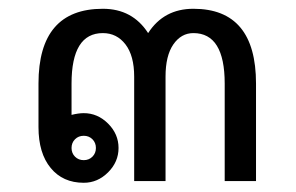

<svg xmlns="http://www.w3.org/2000/svg" viewBox="-20 -422 665 431"><path d="M554.7 -15.6H484.4V-234.4Q484.4 -347.7 414.1 -347.7Q386.7 -347.7 369.1 -322.3Q351.6 -296.9 351.6 -250V-15.6H281.2V-250Q281.2 -296.9 261.7 -322.3Q242.2 -347.7 210.9 -347.7Q140.6 -347.7 140.6 -234.4V-164.1Q156.2 -168 168 -168Q199.2 -168 222.7 -144.5Q246.1 -121.1 246.1 -89.8Q246.1 -58.6 222.7 -35.2Q199.2 -11.7 168 -11.7Q121.1 -11.7 93.8 -44.9Q66.4 -78.1 66.4 -136.7V-234.4Q66.4 -402.3 210.9 -402.3Q277.3 -402.3 312.5 -347.7Q347.7 -402.3 414.1 -402.3Q554.7 -402.3 554.7 -234.4ZM195.3 -89.8Q195.3 -101.6 187.5 -109.4Q179.7 -117.2 168 -117.2Q156.2 -117.2 148.4 -109.4Q140.6 -101.6 140.6 -89.8Q140.6 -78.1 148.4 -70.3Q156.2 -62.5 168 -62.5Q179.7 -62.5 187.5 -70.3Q195.3 -78.1 195.3 -89.8Z"/></svg>

Font: 和音 by 宁静之雨，公众号njzyshare
Style: Regular
Weight: 400
Designer: Steve Matteson
Foundry: Ascender Corporation
Version: Version 6.00;June 8, 2018;FontCreator 11.0.0.2388 32-bit